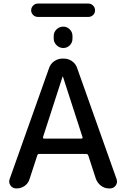

<svg xmlns="http://www.w3.org/2000/svg" viewBox="-20 -1060 711 1080"><path d="M282.2 -857.4Q282.2 -879.9 298.3 -895Q314.5 -910.2 335.9 -910.2Q357.4 -910.2 372.6 -894.5Q387.7 -878.9 387.7 -857.4V-842.8Q387.7 -820.3 372.6 -805.2Q357.4 -790 335.9 -790Q314.5 -790 298.3 -805.7Q282.2 -821.3 282.2 -842.8ZM476.6 -964.8H193.4Q177.7 -964.8 166.5 -975.6Q155.3 -986.3 155.3 -1002Q155.3 -1017.6 166.5 -1028.8Q177.7 -1040 193.4 -1040H476.6Q492.2 -1040 503.4 -1028.8Q514.6 -1017.6 514.6 -1002Q514.6 -986.3 503.9 -975.6Q493.2 -964.8 476.6 -964.8ZM221.7 -288.1Q221.7 -285.2 223.1 -282.7Q224.6 -280.3 227.5 -280.3H438.5Q441.4 -280.3 443.4 -282.7Q445.3 -285.2 444.3 -288.1L334 -628.9Q334 -629.9 333 -629.9Q332 -629.9 332 -628.9ZM72.3 0Q50.8 0 39.1 -16.6Q27.3 -33.2 34.2 -52.7L255.9 -676.8Q263.7 -701.2 285.2 -715.8Q306.6 -730.5 332 -730.5H337.9Q364.3 -730.5 385.3 -715.8Q406.2 -701.2 414.1 -676.8L635.7 -52.7Q642.6 -33.2 630.9 -16.6Q619.1 0 597.7 0H593.8Q568.4 0 548.3 -15.1Q528.3 -30.3 519.5 -53.7L476.6 -185.5Q473.6 -193.4 465.8 -194.3H200.2Q192.4 -194.3 189.5 -185.5L146.5 -53.7Q139.6 -29.3 119.1 -14.6Q98.6 0 72.3 0Z"/></svg>

Font: Rounded Mgen+ 2p medium
Style: Regular
Weight: 500
Designer: [Source Han Sans]
Ryoko NISHIZUKA  (kana & ideographs); Paul D. Hunt (Latin, Greek & Cyrillic); Wenlong ZHANG  (bopomofo
Version: Version 1.059.20150602